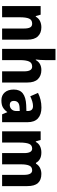

<svg xmlns="http://www.w3.org/2000/svg" viewBox="942 -1742 810 2734"><g transform="rotate(90 1347.0 -375.0)"><path d="M369 -559Q449 -559 497 -510Q545 -461 545 -359V0H386V-313Q386 -370 370.5 -399Q355 -428 317 -428Q264 -428 245 -385Q226 -342 226 -253V0H66V-549H189L209 -479H217Q240 -520 279.5 -539.5Q319 -559 369 -559Z M836 -618Q836 -576 833 -539Q830 -502 827 -480H835Q858 -521 894 -540Q930 -559 977 -559Q1058 -559 1106.5 -510Q1155 -461 1155 -359V0H996V-313Q996 -428 929 -428Q875 -428 855.5 -384Q836 -340 836 -254V0H676V-760H836Z M1512 -560Q1611 -560 1665.5 -510.5Q1720 -461 1720 -363V0H1608L1578 -73H1575Q1543 -30 1507 -10Q1471 10 1409 10Q1338 10 1296.5 -37Q1255 -84 1255 -166Q1255 -253 1311 -295.5Q1367 -338 1475 -343L1561 -346V-364Q1561 -440 1491 -440Q1459 -440 1424 -429.5Q1389 -419 1351 -401L1303 -511Q1347 -534 1399.5 -547Q1452 -560 1512 -560ZM1516 -249Q1462 -247 1439.5 -226Q1417 -205 1417 -169Q1417 -137 1432.5 -123Q1448 -109 1474 -109Q1511 -109 1536 -134.5Q1561 -160 1561 -204V-251Z M2456 -559Q2542 -559 2586 -511Q2630 -463 2630 -359V0H2470V-312Q2470 -428 2405 -428Q2357 -428 2338.5 -387.5Q2320 -347 2320 -268V0H2160V-313Q2160 -428 2096 -428Q2046 -428 2028 -383.5Q2010 -339 2010 -252V0H1850V-549H1973L1993 -480H2001Q2022 -520 2061.5 -539.5Q2101 -559 2151 -559Q2206 -559 2242.5 -539Q2279 -519 2299 -482H2310Q2333 -521 2371.5 -540Q2410 -559 2456 -559Z"/></g></svg>

Font: Noto Sans Telugu SemiCondensed ExtraBold
Style: Regular
Weight: 800
Width: 4
Designer: Jelle Bosma - Monotype Design Team
Foundry: Monotype Imaging Inc.
Version: Version 2.005; ttfautohint (v1.8.4.7-5d5b)